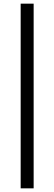

<svg xmlns="http://www.w3.org/2000/svg" viewBox="-20 -810 297 1050"><path d="M93 220V-790H164V220Z"/></svg>

Font: Figtree Light
Style: Regular
Weight: 400
Version: Version 2.002